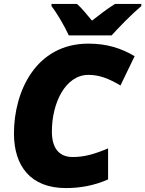

<svg xmlns="http://www.w3.org/2000/svg" viewBox="-20 -947 739 977"><path d="M330 -767H548C587 -810 649 -874 699 -916V-927H565C524 -901 485 -871 448 -842C430 -864 394 -908 372 -927H242V-916C272 -877 310 -811 330 -767ZM315 10C389 10 460 -3 530 -34V-192C459 -162 408 -148 350 -148C282 -148 244 -191 244 -278C244 -425 314 -566 430 -566C485 -566 532 -548 593 -512L665 -661C598 -701 525 -725 430 -725C162 -725 51 -481 51 -268C51 -102 136 10 315 10Z"/></svg>

Font: Noto Sans Black
Style: Italic
Weight: 900
Italic angle: -12°
Designer: Monotype Design Team
Foundry: Monotype Imaging Inc.
Version: Version 2.013